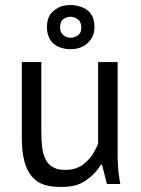

<svg xmlns="http://www.w3.org/2000/svg" viewBox="-20 -737 566 769"><path d="M67.4 -488.3Q67.4 -414.1 67.4 -193.4Q67.4 -163.1 69.3 -137.7Q72.3 -112.3 77.1 -92.8Q82 -73.2 89.8 -57.6Q97.7 -42 107.4 -30.3Q118.2 -18.6 129.9 -9.8Q142.6 -2 157.2 2.9Q171.9 7.8 189.5 9.8Q207 11.7 226.6 11.7Q255.9 11.7 280.3 5.9Q304.7 -1 323.2 -13.7Q341.8 -26.4 357.4 -42Q372.1 -57.6 383.8 -77.1Q385.7 -77.1 388.7 -77.1Q393.6 -57.6 408.2 0Q421.9 0 461.9 0Q459 -13.7 457 -30.3Q454.1 -46.9 453.1 -65.4Q452.1 -84 451.2 -102.5Q451.2 -121.1 451.2 -138.7Q451.2 -254.9 451.2 -488.3Q431.6 -488.3 373 -488.3Q373 -406.2 373 -162.1Q369.1 -151.4 363.3 -140.6Q358.4 -130.9 352.5 -121.1Q346.7 -111.3 339.8 -103.5Q332 -94.7 324.2 -87.9Q316.4 -80.1 307.6 -74.2Q297.9 -68.4 288.1 -64.5Q278.3 -60.5 266.6 -58.6Q254.9 -56.6 241.2 -56.6Q226.6 -56.6 214.8 -58.6Q203.1 -61.5 194.3 -66.4Q184.6 -70.3 177.7 -78.1Q169.9 -85 165 -94.7Q159.2 -104.5 155.3 -116.2Q151.4 -127.9 149.4 -142.6Q147.5 -157.2 146.5 -173.8Q145.5 -190.4 145.5 -210Q145.5 -302.7 145.5 -488.3Q142.6 -488.3 135.7 -488.3Q135.7 -488.3 134.8 -488.3Q134.8 -488.3 133.8 -488.3Q133.8 -488.3 132.8 -488.3Q132.8 -488.3 131.8 -488.3Q131.8 -488.3 130.9 -488.3Q130.9 -488.3 128.9 -488.3Q128.9 -488.3 127.9 -488.3Q127.9 -488.3 127 -488.3Q127 -488.3 126 -488.3Q126 -488.3 125 -488.3Q125 -488.3 124 -488.3Q124 -488.3 123 -488.3Q123 -488.3 121.1 -488.3Q121.1 -488.3 120.1 -488.3Q120.1 -488.3 119.1 -488.3Q119.1 -488.3 118.2 -488.3Q118.2 -488.3 117.2 -488.3Q117.2 -488.3 116.2 -488.3Q116.2 -488.3 115.2 -488.3Q115.2 -488.3 113.3 -488.3Q113.3 -488.3 112.3 -488.3Q112.3 -488.3 111.3 -488.3Q111.3 -488.3 110.4 -488.3Q110.4 -488.3 109.4 -488.3Q109.4 -488.3 108.4 -488.3Q108.4 -488.3 107.4 -488.3Q107.4 -488.3 106.4 -488.3Q105.5 -488.3 104.5 -488.3Q104.5 -488.3 103.5 -488.3Q103.5 -488.3 102.5 -488.3Q102.5 -488.3 101.6 -488.3Q101.6 -488.3 100.6 -488.3Q100.6 -488.3 99.6 -488.3Q99.6 -488.3 98.6 -488.3Q98.6 -488.3 97.7 -488.3Q97.7 -488.3 96.7 -488.3Q96.7 -488.3 95.7 -488.3Q95.7 -488.3 94.7 -488.3Q94.7 -488.3 93.8 -488.3Q93.8 -488.3 92.8 -488.3Q92.8 -488.3 91.8 -488.3Q91.8 -488.3 90.8 -488.3Q90.8 -488.3 89.8 -488.3Q89.8 -488.3 88.9 -488.3Q88.9 -488.3 87.9 -488.3Q87.9 -488.3 86.9 -488.3Q86.9 -488.3 86.9 -488.3Q86.9 -488.3 85.9 -488.3Q85.9 -488.3 85 -488.3Q85 -488.3 84 -488.3Q84 -488.3 83 -488.3Q83 -488.3 82 -488.3Q82 -488.3 81.1 -488.3Q81.1 -488.3 79.1 -488.3Q79.1 -488.3 78.1 -488.3Q78.1 -488.3 77.1 -488.3Q77.1 -488.3 76.2 -488.3Q76.2 -488.3 76.2 -488.3Q76.2 -488.3 75.2 -488.3Q75.2 -488.3 74.2 -488.3Q74.2 -488.3 72.3 -488.3Q72.3 -488.3 71.3 -488.3Q71.3 -488.3 70.3 -488.3Q70.3 -488.3 70.3 -488.3Q70.3 -488.3 68.4 -488.3Q68.4 -488.3 67.4 -488.3Q67.4 -488.3 67.4 -488.3ZM194.3 -562.5Q208 -550.8 224.6 -545.9Q242.2 -540 262.7 -540Q283.2 -540 299.8 -545.9Q317.4 -551.8 331.1 -564.5Q343.8 -577.1 351.6 -592.8Q358.4 -609.4 358.4 -627.9Q358.4 -650.4 351.6 -668Q343.8 -684.6 331.1 -695.3Q317.4 -706.1 299.8 -710.9Q283.2 -716.8 262.7 -716.8Q240.2 -716.8 223.6 -710.9Q207 -704.1 193.4 -692.4Q179.7 -680.7 173.8 -664.1Q168 -648.4 168 -627.9Q168 -606.4 174.8 -590.8Q180.7 -574.2 194.3 -562.5ZM233.4 -660.2Q239.3 -664.1 246.1 -667Q253.9 -669.9 262.7 -669.9Q270.5 -669.9 278.3 -667Q285.2 -664.1 292 -659.2Q298.8 -654.3 301.8 -646.5Q305.7 -638.7 305.7 -627.9Q305.7 -617.2 302.7 -608.4Q298.8 -600.6 293 -595.7Q287.1 -591.8 279.3 -588.9Q271.5 -585.9 262.7 -585.9Q253.9 -585.9 246.1 -588.9Q239.3 -591.8 233.4 -596.7Q226.6 -602.5 223.6 -610.4Q220.7 -617.2 220.7 -627Q220.7 -638.7 223.6 -646.5Q226.6 -655.3 233.4 -660.2Z"/></svg>

Font: Aptus Gothic JP
Style: Medium
Weight: 400
Designer: Fuminori Ogawa / Motoya
Version: Version 1